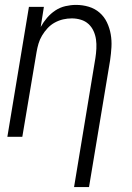

<svg xmlns="http://www.w3.org/2000/svg" viewBox="-20 -558 540 783"><path d="M282 205 369 -321Q372 -340 373 -359.5Q374 -379 371.5 -397Q369 -415 361.5 -431.5Q354 -448 341 -460Q328 -472 310 -477.5Q292 -483 273 -483Q255 -483 237.5 -479Q220 -475 203.5 -466Q187 -457 174 -443Q161 -429 151.5 -413Q142 -397 137 -380Q132 -363 129 -345L71 0H10L98 -530H159L146 -448Q157 -468 172 -485.5Q187 -503 206 -515.5Q225 -528 247 -533Q269 -538 290 -538Q317 -538 342 -530.5Q367 -523 386 -506.5Q405 -490 416 -467Q427 -444 431.5 -418.5Q436 -393 434.5 -366Q433 -339 429 -312L343 205Z"/></svg>

Font: Iosevka Curly Light Oblique
Style: Regular
Weight: 300
Italic angle: -9°
Monospace: yes
Designer: Belleve Invis
Foundry: Belleve Invis
Version: Version 11.1.0; ttfautohint (v1.8.3)